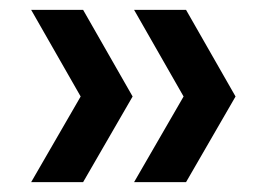

<svg xmlns="http://www.w3.org/2000/svg" viewBox="-20 -481 538 388"><path d="M251 -113 351 -286 251 -461H356L456 -286L356 -113ZM43 -113 143 -286 43 -461H148L248 -286L148 -113Z"/></svg>

Font: Gantari SemiBold
Style: Regular
Weight: 600
Designer: Anugrah Pasau
Foundry: Lafontype
Version: Version 1.000; ttfautohint (v1.8.3)